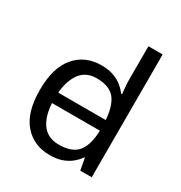

<svg xmlns="http://www.w3.org/2000/svg" viewBox="-179 -889 972 1029"><g transform="rotate(30 307.5 -375.0)"><path d="M104 -238V-303H480V-238ZM275 10Q175 10 115 -59.5Q55 -129 55 -267Q55 -405 115.5 -475.5Q176 -546 276 -546Q318 -546 349 -535.5Q380 -525 403 -507Q426 -489 442 -467H448Q447 -480 444.5 -505.5Q442 -531 442 -546V-760H530V0H459L446 -72H442Q426 -49 403 -30.5Q380 -12 348.5 -1Q317 10 275 10ZM289 -63Q374 -63 408.5 -109.5Q443 -156 443 -250V-266Q443 -366 410 -419.5Q377 -473 288 -473Q217 -473 181.5 -416.5Q146 -360 146 -265Q146 -169 181.5 -116Q217 -63 289 -63Z"/></g></svg>

Font: hexuguzrati05
Style: Book
Weight: 400
Designer: Jelle Bosma - Monotype Design Team, Universal Thirst
Foundry: Monotype Imaging Inc.
Version: Version 2.106